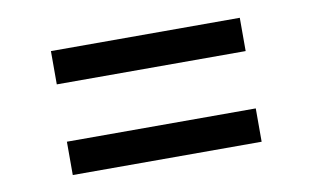

<svg xmlns="http://www.w3.org/2000/svg" viewBox="-43 -504 715 438"><g transform="rotate(-10 314.0 -284.5)"><path d="M94.7 -140.6V-217.8H532.2V-140.6ZM94.7 -350.6V-427.7H532.2V-350.6Z"/></g></svg>

Font: Inter Display
Style: Regular
Weight: 400
Designer: Rasmus Andersson
Foundry: rsms
Version: Version 4.001;git-9221beed3